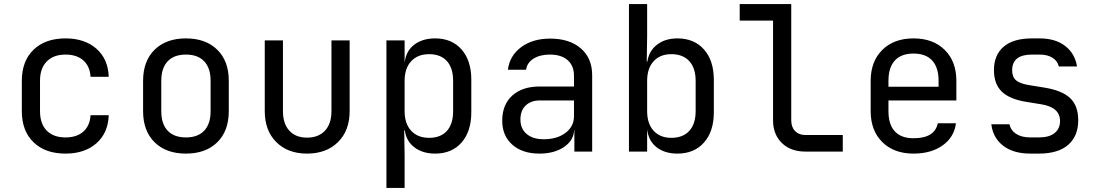

<svg xmlns="http://www.w3.org/2000/svg" viewBox="-20 -750 5440 950"><path d="M88 -200V-350Q88 -448 146 -504Q204 -560 304 -560Q399 -560 457 -509Q515 -458 518 -370H428Q425 -422 392.5 -451Q360 -480 304 -480Q245 -480 211.5 -446Q178 -412 178 -351V-200Q178 -138 211 -104Q244 -70 304 -70Q360 -70 392.5 -99Q425 -128 428 -180H518Q515 -92 457 -41Q399 10 304 10Q204 10 146 -46Q88 -102 88 -200Z M688 -200V-350Q688 -448 745 -504Q802 -560 900 -560Q998 -560 1055 -504Q1112 -448 1112 -351V-200Q1112 -102 1055 -46Q998 10 900 10Q802 10 745 -46Q688 -102 688 -200ZM1022 -200V-350Q1022 -413 990.5 -446.5Q959 -480 900 -480Q841 -480 809.5 -446.5Q778 -413 778 -350V-200Q778 -137 809.5 -103.5Q841 -70 900 -70Q959 -70 990.5 -103.5Q1022 -137 1022 -200Z M1290 -200V-550H1380V-200Q1380 -138 1411.5 -103.5Q1443 -69 1499 -69Q1556 -69 1588 -103.5Q1620 -138 1620 -200V-550H1710V-200Q1710 -104 1652.5 -47Q1595 10 1499 10Q1404 10 1347 -47Q1290 -104 1290 -200Z M2312 -356V-195Q2312 -100 2264 -45Q2216 10 2133 10Q2071 10 2030.5 -21Q1990 -52 1983 -105H1980L1982 20V180H1892V-550H1982V-445H1983Q1990 -499 2030.5 -529.5Q2071 -560 2133 -560Q2216 -560 2264 -505Q2312 -450 2312 -356ZM2222 -350Q2222 -414 2191 -448Q2160 -482 2103 -482Q2047 -482 2014.5 -447Q1982 -412 1982 -350V-200Q1982 -138 2014.5 -103Q2047 -68 2103 -68Q2160 -68 2191 -102Q2222 -136 2222 -200Z M2910 -378V0H2822V-105H2821Q2817 -53 2769 -21.5Q2721 10 2649 10Q2565 10 2515 -34Q2465 -78 2465 -153Q2465 -232 2514.5 -277Q2564 -322 2650 -322H2820V-375Q2820 -425 2788.5 -452.5Q2757 -480 2701 -480Q2652 -480 2620 -460Q2588 -440 2583 -405H2493Q2502 -475 2559 -517Q2616 -559 2702 -559Q2798 -559 2854 -510.5Q2910 -462 2910 -378ZM2820 -175V-253H2652Q2607 -253 2581 -228Q2555 -203 2555 -159Q2555 -113 2586 -87Q2617 -61 2670 -61Q2736 -61 2778 -92.5Q2820 -124 2820 -175Z M3512 -355V-194Q3512 -100 3463.5 -45Q3415 10 3332 10Q3270 10 3230 -20.5Q3190 -51 3183 -105H3182V0H3092V-730H3182V-570L3180 -445H3183Q3191 -498 3231 -529Q3271 -560 3332 -560Q3415 -560 3463.5 -505Q3512 -450 3512 -355ZM3422 -350Q3422 -413 3390.5 -447.5Q3359 -482 3302 -482Q3246 -482 3214 -447Q3182 -412 3182 -350V-200Q3182 -138 3214 -103Q3246 -68 3302 -68Q3359 -68 3390.5 -102.5Q3422 -137 3422 -200Z M3965 0Q3892 0 3848.5 -42.5Q3805 -85 3805 -155V-648H3640V-730H3895V-155Q3895 -121 3914 -101.5Q3933 -82 3965 -82H4150V0Z M4712 -253H4376V-200Q4376 -134 4407.5 -100Q4439 -66 4500 -66Q4605 -66 4620 -140H4710Q4701 -71 4644 -30.5Q4587 10 4500 10Q4403 10 4345.5 -47Q4288 -104 4288 -200V-350Q4288 -446 4345.5 -503Q4403 -560 4500 -560Q4597 -560 4654.5 -503Q4712 -446 4712 -350ZM4376 -321H4624V-350Q4624 -416 4592.5 -450.5Q4561 -485 4500 -485Q4439 -485 4407.5 -450.5Q4376 -416 4376 -350Z M5078 10Q4994 10 4943.5 -29Q4893 -68 4885 -135H4975Q4981 -105 5008 -87.5Q5035 -70 5078 -70H5120Q5172 -70 5198.5 -92Q5225 -114 5225 -151Q5225 -219 5132 -234L5058 -246Q4976 -259 4937 -296.5Q4898 -334 4898 -403Q4898 -478 4946 -519Q4994 -560 5086 -560H5124Q5202 -560 5250.5 -522.5Q5299 -485 5309 -421H5219Q5213 -448 5188 -464Q5163 -480 5124 -480H5086Q4988 -480 4988 -402Q4988 -369 5007.5 -352.5Q5027 -336 5071 -329L5145 -317Q5234 -303 5274.5 -265Q5315 -227 5315 -155Q5315 -77 5265.5 -33.5Q5216 10 5120 10Z"/></svg>

Font: JetBrains Mono
Style: Regular
Weight: 400
Monospace: yes
Designer: Philipp Nurullin, Konstantin Bulenkov
Foundry: JetBrains
Version: Version 2.001;December 29, 2023;FontCreator 11.5.0.2427 32-b